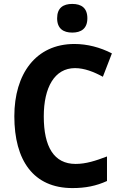

<svg xmlns="http://www.w3.org/2000/svg" viewBox="-20 -948 621 978"><path d="M348 -928C302 -928 271 -908 271 -855C271 -802 303 -782 348 -782C393 -782 425 -802 425 -855C425 -908 394 -928 348 -928ZM362 -601C410 -601 458 -582 504 -557L550 -676C490 -707 424 -724 359 -724C162 -724 53 -571 53 -356C53 -131 150 10 349 10C416 10 470 -1 525 -26V-151C467 -129 418 -113 365 -113C255 -113 203 -200 203 -355C203 -503 258 -601 362 -601Z"/></svg>

Font: Noto Sans Arabic UI SmCn
Style: Bold
Weight: 700
Width: 4
Designer: Monotype Design Team, Nadine Chahine and Nizar Qandah
Foundry: Monotype Imaging Inc.
Version: Version 2.010